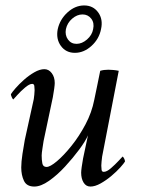

<svg xmlns="http://www.w3.org/2000/svg" viewBox="-20 -679 519 705"><path d="M192 -572Q200 -608 228 -633.5Q256 -659 289 -659Q322 -659 340.5 -633.5Q359 -608 351 -572Q344 -536 316 -510.5Q288 -485 255 -485Q222 -485 203.5 -510.5Q185 -536 192 -572ZM222 -572Q218 -550 229.5 -534Q241 -518 261 -518Q281 -518 299.5 -534Q318 -550 322 -572Q327 -595 315 -610.5Q303 -626 283 -626Q263 -626 245 -610.5Q227 -595 222 -572ZM285 -97Q290 -122 294 -139.5Q298 -157 303 -182Q294 -161 271 -130Q248 -99 219 -67.5Q190 -36 160 -15Q130 6 106 6Q78 6 68 -15Q58 -36 58 -64Q58 -84 62.5 -114Q67 -144 71 -165L104 -315Q105 -320 106 -331.5Q107 -343 107 -347Q107 -348 107 -349Q107 -356 106 -363.5Q105 -371 98 -371Q88 -371 72 -357.5Q56 -344 43.5 -330Q31 -316 29 -314Q27 -314 23.5 -321.5Q20 -329 20 -333Q24 -340 37 -355Q50 -370 68 -386Q86 -402 106 -413.5Q126 -425 143 -425Q159 -425 170 -410.5Q181 -396 181 -374Q181 -368 179 -353Q177 -338 174 -322L140 -161Q139 -154 136 -135Q133 -116 133 -108Q133 -92 135.5 -79Q138 -66 151 -66Q164 -66 189 -87Q214 -108 242.5 -143.5Q271 -179 294 -222.5Q317 -266 326 -312Q332 -342 337 -365Q342 -388 348 -419Q361 -423 378 -423Q386 -423 396.5 -422Q407 -421 416 -419L355 -104Q354 -97 353 -86.5Q352 -76 352 -72Q352 -71 352 -70Q352 -63 353 -55.5Q354 -48 361 -48Q372 -48 387.5 -61.5Q403 -75 416 -89Q429 -103 430 -104Q432 -104 435.5 -97.5Q439 -91 439 -86Q435 -79 421.5 -64Q408 -49 389 -33Q370 -17 349.5 -5.5Q329 6 312 6Q296 6 287 -8.5Q278 -23 278 -45Q278 -51 280 -66Q282 -81 285 -97Z"/></svg>

Font: Amiri
Style: Italic
Weight: 400
Italic angle: 10°
Designer: Khaled Hosny
Version: Version 0.113